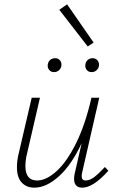

<svg xmlns="http://www.w3.org/2000/svg" viewBox="-20 -860 546 884"><path d="M479 -74Q409 4 359 4Q321 4 321 -37Q321 -48 324 -61L356 -201Q309 -100 251 -48Q193 4 138 4Q102 4 80 -19.5Q58 -43 58 -90Q58 -121 66 -153L126 -410H164L105 -155Q97 -124 97 -95Q97 -29 151 -29Q193 -29 240.5 -72Q288 -115 330.5 -201Q373 -287 401 -410H437L359 -69Q356 -57 356 -49Q356 -29 374 -29Q393 -29 413 -44Q433 -59 463 -91ZM200 -563Q202 -576 211 -584Q220 -592 234 -592Q247 -592 255 -583.5Q263 -575 263 -562Q263 -548 253 -538Q243 -528 229 -528Q214 -528 206 -538.5Q198 -549 200 -563ZM373 -563Q375 -576 384 -584Q393 -592 406 -592Q420 -592 428.5 -582.5Q437 -573 436 -558Q434 -545 424.5 -536.5Q415 -528 402 -528Q387 -528 379 -538.5Q371 -549 373 -563ZM253 -815 289 -840 411 -664 384 -646Z"/></svg>

Font: Ysabeau Light
Style: Italic
Weight: 300
Italic angle: -12°
Designer: Christian Thalmann (Catharsis Fonts)
Version: Version 0.003